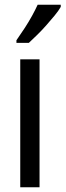

<svg xmlns="http://www.w3.org/2000/svg" viewBox="-20 -786 275 806"><path d="M146 0H65V-537H146ZM235 -757Q226 -741 209.5 -721Q193 -701 174 -679.5Q155 -658 135.5 -639Q116 -620 101 -606H49V-617Q68 -644 84.5 -669.5Q101 -695 114.5 -719.5Q128 -744 138 -766H235Z"/></svg>

Font: Noto Sans Devanagari ExtraCondensed
Style: Regular
Weight: 400
Width: 2
Designer: Jelle Bosma - Monotype Design Team
Foundry: Monotype Imaging Inc.
Version: Version 2.006